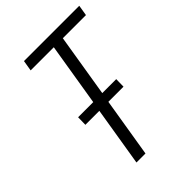

<svg xmlns="http://www.w3.org/2000/svg" viewBox="-214 -834 933 933"><g transform="rotate(-45 252.5 -367.5)"><path d="M163 0 213 -305H117L118 -356H222L275 -680H116L125 -735H505L496 -680H337L284 -356H380L379 -305H275L225 0Z"/></g></svg>

Font: Iosevka Term Curly Lt Obl
Style: Regular
Weight: 300
Italic angle: -9°
Designer: Belleve Invis
Foundry: Belleve Invis
Version: Version 32.3.0